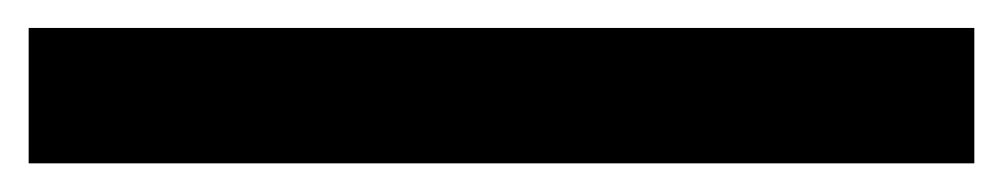

<svg xmlns="http://www.w3.org/2000/svg" viewBox="-20 8 700 134"><path d="M660 122H0V27.5H660Z"/></svg>

Font: Vortex Mix
Style: Bold
Weight: 700
Designer: Mikhail Sharanda
Foundry: Mikhail Sharanda
Version: Version 4.504;Glyphs 3.1.2 (3151)